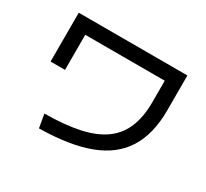

<svg xmlns="http://www.w3.org/2000/svg" viewBox="-149 -950 1299 1209"><g transform="rotate(30 500.0 -345.0)"><path d="M235 -65Q384 -66 489 -89Q594 -112 660 -160.5Q726 -209 757 -285Q788 -361 788 -468V-623H210V-368H105V-723H895V-468Q895 -298 826.5 -188Q758 -78 616 -24Q474 30 252 33Z"/></g></svg>

Font: M PLUS 1 Thin Medium
Style: Regular
Weight: 500
Version: Version 1.001